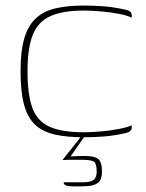

<svg xmlns="http://www.w3.org/2000/svg" viewBox="-20 -486 525 691"><path d="M54 -230Q54 -302 67.5 -348Q81 -394 109 -420Q137 -446 180 -456Q223 -466 282 -466Q317 -466 350.5 -463.5Q384 -461 418 -454Q441 -450 447.5 -445Q454 -440 454 -432V-422Q440 -430 409 -436Q378 -442 343 -445Q308 -448 281 -448Q205 -448 160.5 -427.5Q116 -407 97.5 -359.5Q79 -312 79 -230Q79 -147 96 -99Q113 -51 157 -30.5Q201 -10 281 -10Q308 -10 343 -13Q378 -16 408.5 -22Q439 -28 454 -35V-26Q454 -19 447.5 -13.5Q441 -8 418 -4Q384 3 350.5 5.5Q317 8 282 8Q220 8 176.5 -2Q133 -12 106 -37.5Q79 -63 66.5 -109.5Q54 -156 54 -230ZM253 185Q230 185 219.5 182Q209 179 209 170Q214 170 233 170Q252 170 278 170Q308 170 318 160.5Q328 151 328 132Q328 105 319.5 97Q311 89 274 89H244Q238 89 230.5 89Q223 89 216.5 89.5Q210 90 205 90Q207 87 216.5 75Q226 63 238.5 47.5Q251 32 262 18Q273 4 277 -2H289L234 77Q281 74 305.5 76.5Q330 79 338.5 91.5Q347 104 347 132Q347 160 333.5 171Q320 182 298.5 183.5Q277 185 253 185Z"/></svg>

Font: Genos Thin
Style: Regular
Weight: 100
Designer: Robert E. Leuschke
Foundry: Robert E. Leuschke
Version: Version 1.010